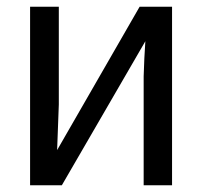

<svg xmlns="http://www.w3.org/2000/svg" viewBox="-20 -548 599 568"><path d="M69 -528H154V-239L149 -104L393 -528H489V0H405V-322Q405 -329 407 -375L410 -426L163 0H69Z"/></svg>

Font: Libra Sans
Style: Regular
Weight: 400
Foundry: Context Ltd
Version: Version 1.002